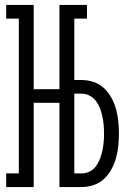

<svg xmlns="http://www.w3.org/2000/svg" viewBox="-20 -755 540 775"><path d="M5 0V-55H56V-680H5V-735H116V-395H220V-735H331V-680H280V-432H310Q334 -432 358 -424Q382 -416 400 -399Q418 -382 430 -360Q442 -338 448.5 -314Q455 -290 457.5 -265.5Q460 -241 460 -216Q460 -191 457.5 -166.5Q455 -142 448.5 -118Q442 -94 430 -72Q418 -50 400 -33Q382 -16 358 -8Q334 0 310 0H220V-340H116V0ZM280 -55H310Q327 -55 342.5 -63Q358 -71 368 -85Q378 -99 384 -115Q390 -131 393.5 -148Q397 -165 398.5 -182Q400 -199 400 -216Q400 -233 398.5 -250Q397 -267 393.5 -284Q390 -301 384 -317Q378 -333 368 -346.5Q358 -360 342.5 -368.5Q327 -377 310 -377H280Z"/></svg>

Font: Iosevka Curly Slab Light
Style: Regular
Weight: 300
Monospace: yes
Designer: Belleve Invis
Foundry: Belleve Invis
Version: Version 22.1.2; ttfautohint (v1.8.4)